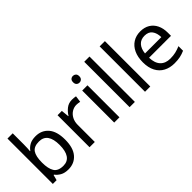

<svg xmlns="http://www.w3.org/2000/svg" viewBox="46 -1512 2274 2274"><g transform="rotate(-45 1183.0 -375.0)"><path d="M173 -575Q173 -541 171.5 -511.5Q170 -482 168 -465H173Q196 -499 236 -522Q276 -545 339 -545Q439 -545 499.5 -475.5Q560 -406 560 -268Q560 -130 499 -60Q438 10 339 10Q276 10 236 -13Q196 -36 173 -68H166L148 0H85V-760H173ZM324 -472Q239 -472 206 -423Q173 -374 173 -271V-267Q173 -168 205.5 -115.5Q238 -63 326 -63Q398 -63 433.5 -116Q469 -169 469 -269Q469 -472 324 -472Z M950 -546Q965 -546 982.5 -544.5Q1000 -543 1013 -540L1002 -459Q989 -462 973.5 -464Q958 -466 944 -466Q903 -466 867 -443.5Q831 -421 809.5 -380.5Q788 -340 788 -286V0H700V-536H772L782 -438H786Q812 -482 853 -514Q894 -546 950 -546Z M1158 -737Q1178 -737 1193.5 -723.5Q1209 -710 1209 -681Q1209 -653 1193.5 -639Q1178 -625 1158 -625Q1136 -625 1121 -639Q1106 -653 1106 -681Q1106 -710 1121 -723.5Q1136 -737 1158 -737ZM1201 -536V0H1113V-536Z M1459 0H1371V-760H1459Z M1717 0H1629V-760H1717Z M2094 -546Q2163 -546 2212.5 -516Q2262 -486 2288.5 -431.5Q2315 -377 2315 -304V-251H1948Q1950 -160 1994.5 -112.5Q2039 -65 2119 -65Q2170 -65 2209.5 -74.5Q2249 -84 2291 -102V-25Q2250 -7 2210 1.5Q2170 10 2115 10Q2039 10 1980.5 -21Q1922 -52 1889.5 -113.5Q1857 -175 1857 -264Q1857 -352 1886.5 -415Q1916 -478 1969.5 -512Q2023 -546 2094 -546ZM2093 -474Q2030 -474 1993.5 -433.5Q1957 -393 1950 -321H2223Q2222 -389 2191 -431.5Q2160 -474 2093 -474Z"/></g></svg>

Font: Noto Sans Carian
Style: Regular
Weight: 400
Designer: Monotype Design Team
Foundry: Monotype Imaging Inc.
Version: Version 2.002; ttfautohint (v1.8.4.7-5d5b)